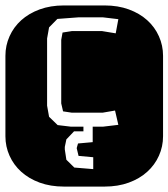

<svg xmlns="http://www.w3.org/2000/svg" viewBox="-22 -689 622 709"><path d="M364.3 -668.9Q413.6 -668.9 453.6 -654.3Q493.7 -639.6 521.7 -614.3Q549.8 -588.9 564.9 -554.9Q580.1 -521 580.1 -482.9V-186Q580.1 -147.9 564.9 -114Q549.8 -80.1 521.7 -54.7Q493.7 -29.3 453.6 -14.6Q413.6 0 364.3 0H213.9Q164.6 0 124.5 -14.6Q84.5 -29.3 56.4 -54.7Q28.3 -80.1 13.2 -114Q-2 -147.9 -2 -186V-482.9Q-2 -521 13.2 -554.9Q28.3 -588.9 56.4 -614.3Q84.5 -639.6 124.5 -654.3Q164.6 -668.9 213.9 -668.9ZM357.9 -625H268.1L189.9 -619.1L159.2 -587.9L151.9 -546.9V-298.8L159.2 -257.8L190.9 -227.1L240.2 -221.2H286.1V-204.1H251.5L223.1 -174.3L217.3 -146.5V-137.2L223.1 -99.1L252.4 -70.3L322.3 -64.5V-108.4L268.1 -113.3L261.2 -142.1L266.1 -159.2L320.3 -164.1V-221.2H357.9L415 -228L402.8 -280.8L356.9 -272.9H243.2L210.9 -277.8L204.1 -307.1V-542L209 -568.8L243.2 -574.2H355L405.3 -565.9L415 -618.2Z"/></svg>

Font: Monofett
Style: Regular
Weight: 400
Designer: vernon adams
Foundry: vernon adams
Version: Version 1.000